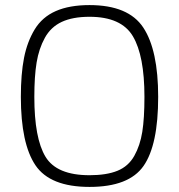

<svg xmlns="http://www.w3.org/2000/svg" viewBox="-20 -726 704 755"><path d="M332 -37Q399 -37 442 -54.5Q485 -72 508 -113Q531 -154 539.5 -207.5Q548 -261 548 -345Q548 -507 502.5 -583.5Q457 -660 332 -660Q266 -660 223 -640Q180 -620 156.5 -577.5Q133 -535 124 -480.5Q115 -426 115 -345Q115 -182 159 -109.5Q203 -37 332 -37ZM62 -345Q62 -435 74.5 -498.5Q87 -562 116.5 -610.5Q146 -659 199.5 -682.5Q253 -706 332 -706Q485 -706 543.5 -617.5Q602 -529 602 -345Q602 -156 544.5 -73.5Q487 9 332 9Q177 9 119.5 -76Q62 -161 62 -345Z"/></svg>

Font: TitilliumText
Style: Light
Weight: 300
Designer: Accademia di Belle Arti di Urbino and others
Foundry: Accademia di Belle Arti di Urbino and others.
Version: Version 60.001